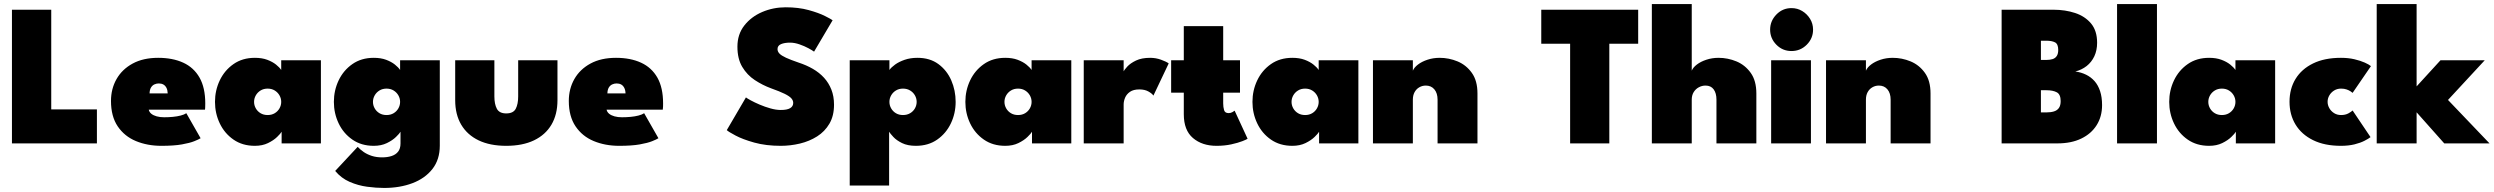

<svg xmlns="http://www.w3.org/2000/svg" viewBox="-20 -708 12312 948"><path d="M39 -660H233V-168H458.5V0H39Z M714.5 -166.5Q717 -154.5 727.2 -146.2Q737.5 -138 753.8 -133.5Q770 -129 790.5 -129Q812.5 -129 833.5 -131Q854.5 -133 872 -137.5Q889.5 -142 900 -149L970.5 -25.5Q961 -19.5 939.2 -10.8Q917.5 -2 878.2 5Q839 12 777 12Q707.5 12 651 -11.5Q594.5 -35 561.2 -84.2Q528 -133.5 528 -209.5Q528 -269.5 555.5 -317.8Q583 -366 635 -394.2Q687 -422.5 761 -422.5Q832.5 -422.5 884.8 -398.5Q937 -374.5 965.2 -324.8Q993.5 -275 993.5 -197.5Q993.5 -193.5 993.2 -181.8Q993 -170 992 -166.5ZM808 -247Q807.5 -263.5 801.8 -274.5Q796 -285.5 786.5 -290.8Q777 -296 764 -296Q752.5 -296 742.2 -291.2Q732 -286.5 725.5 -275.8Q719 -265 718.5 -247Z M1370.5 0V-57.5Q1365.5 -48.5 1348.2 -31.8Q1331 -15 1303.2 -1.5Q1275.5 12 1238.5 12Q1177 12 1132.8 -18.8Q1088.5 -49.5 1065 -99Q1041.5 -148.5 1041.5 -205Q1041.5 -261.5 1065 -311Q1088.5 -360.5 1132.8 -391.5Q1177 -422.5 1238.5 -422.5Q1273.5 -422.5 1299.5 -412.8Q1325.5 -403 1342.8 -389.2Q1360 -375.5 1368.5 -362.5V-410.5H1564.5V0ZM1234.5 -205Q1234.5 -188 1243 -173Q1251.5 -158 1266.5 -149Q1281.5 -140 1301.5 -140Q1321.5 -140 1336.5 -149Q1351.5 -158 1360 -173Q1368.5 -188 1368.5 -205Q1368.5 -222 1360 -237Q1351.5 -252 1336.5 -261.2Q1321.5 -270.5 1301.5 -270.5Q1281.5 -270.5 1266.5 -261.2Q1251.5 -252 1243 -237Q1234.5 -222 1234.5 -205Z M1876.5 220Q1837 220 1792.5 214Q1748 208 1706.5 190Q1665 172 1635 136L1746 17Q1759 31 1776.2 42.8Q1793.5 54.5 1816 61.8Q1838.5 69 1867 69Q1892.5 69 1913 62.5Q1933.5 56 1945.5 41Q1957.5 26 1957.5 0V-8H2151.5V11Q2151.5 80 2115 126.5Q2078.5 173 2016.2 196.5Q1954 220 1876.5 220ZM1957.5 0V-57.5Q1952.5 -48.5 1935.2 -31.8Q1918 -15 1890.2 -1.5Q1862.5 12 1825.5 12Q1764 12 1719.8 -18.8Q1675.5 -49.5 1652 -99Q1628.5 -148.5 1628.5 -205Q1628.5 -261.5 1652 -311Q1675.5 -360.5 1719.8 -391.5Q1764 -422.5 1825.5 -422.5Q1860.5 -422.5 1886.5 -412.8Q1912.5 -403 1929.8 -389.2Q1947 -375.5 1955.5 -362.5V-410.5H2151.5V0ZM1821.5 -205Q1821.5 -188 1830 -173Q1838.5 -158 1853.5 -149Q1868.5 -140 1888.5 -140Q1908.5 -140 1923.5 -149Q1938.5 -158 1947 -173Q1955.5 -188 1955.5 -205Q1955.5 -222 1947 -237Q1938.5 -252 1923.5 -261.2Q1908.5 -270.5 1888.5 -270.5Q1868.5 -270.5 1853.5 -261.2Q1838.5 -252 1830 -237Q1821.5 -222 1821.5 -205Z M2421 -232Q2421 -194 2433.2 -171Q2445.5 -148 2479.5 -148Q2514.5 -148 2526.5 -171Q2538.5 -194 2538.5 -232V-410.5H2732.5V-213Q2732.5 -143 2702.8 -92.5Q2673 -42 2616.5 -15Q2560 12 2479.5 12Q2399.5 12 2343.2 -15Q2287 -42 2257.2 -92.5Q2227.5 -143 2227.5 -213V-410.5H2421Z M2975 -166.5Q2977.5 -154.5 2987.8 -146.2Q2998 -138 3014.2 -133.5Q3030.5 -129 3051 -129Q3073 -129 3094 -131Q3115 -133 3132.5 -137.5Q3150 -142 3160.5 -149L3231 -25.5Q3221.5 -19.5 3199.8 -10.8Q3178 -2 3138.8 5Q3099.5 12 3037.5 12Q2968 12 2911.5 -11.5Q2855 -35 2821.8 -84.2Q2788.5 -133.5 2788.5 -209.5Q2788.5 -269.5 2816 -317.8Q2843.5 -366 2895.5 -394.2Q2947.5 -422.5 3021.5 -422.5Q3093 -422.5 3145.2 -398.5Q3197.5 -374.5 3225.8 -324.8Q3254 -275 3254 -197.5Q3254 -193.5 3253.8 -181.8Q3253.5 -170 3252.5 -166.5ZM3068.5 -247Q3068 -263.5 3062.2 -274.5Q3056.5 -285.5 3047 -290.8Q3037.5 -296 3024.5 -296Q3013 -296 3002.8 -291.2Q2992.5 -286.5 2986 -275.8Q2979.5 -265 2979 -247Z M3859 -672Q3923 -672 3972.8 -658.2Q4022.5 -644.5 4053.2 -629Q4084 -613.5 4091 -608L3999.5 -453Q3991.5 -459 3971.8 -469.8Q3952 -480.5 3927.5 -489Q3903 -497.5 3880.5 -497.5Q3854 -497.5 3836.5 -490.2Q3819 -483 3819 -465.5Q3819 -453.5 3828.5 -443.5Q3838 -433.5 3860.8 -423Q3883.5 -412.5 3923 -399Q3961.5 -386.5 3993.5 -368Q4025.5 -349.5 4048.8 -324Q4072 -298.5 4085 -265.5Q4098 -232.5 4098 -191Q4098 -136 4075.2 -97.2Q4052.5 -58.5 4014.5 -34.5Q3976.5 -10.5 3929.8 0.8Q3883 12 3835 12Q3761.5 12 3704.2 -4Q3647 -20 3611.8 -38.8Q3576.5 -57.5 3568.5 -65.5L3663 -227Q3668.5 -222.5 3686.8 -212.5Q3705 -202.5 3730.8 -191.5Q3756.5 -180.5 3784 -172.8Q3811.5 -165 3835 -165Q3866.5 -165 3881.5 -174Q3896.5 -183 3896.5 -200Q3896.5 -212 3887.2 -222.5Q3878 -233 3854.2 -244.8Q3830.5 -256.5 3787 -272Q3745 -287.5 3707 -312.5Q3669 -337.5 3645 -377.5Q3621 -417.5 3621 -477.5Q3621 -538.5 3655 -582Q3689 -625.5 3743.5 -648.8Q3798 -672 3859 -672Z M4370 208H4175.5V-410.5H4371.5V-362.5Q4380.5 -375.5 4399.5 -389.2Q4418.5 -403 4446.8 -412.8Q4475 -422.5 4510 -422.5Q4571.5 -422.5 4613.5 -391.5Q4655.5 -360.5 4677 -311Q4698.5 -261.5 4698.5 -205Q4698.5 -148.5 4675 -99Q4651.5 -49.5 4607.5 -18.8Q4563.5 12 4502 12Q4461.5 12 4434 -1.5Q4406.5 -15 4391 -31.8Q4375.5 -48.5 4370 -57.5ZM4506 -205Q4506 -222 4497.5 -237Q4489 -252 4473.8 -261.2Q4458.5 -270.5 4438.5 -270.5Q4418.5 -270.5 4403.5 -261.2Q4388.5 -252 4380 -237Q4371.5 -222 4371.5 -205Q4371.5 -188 4380 -173Q4388.5 -158 4403.5 -149Q4418.5 -140 4438.5 -140Q4458.5 -140 4473.8 -149Q4489 -158 4497.5 -173Q4506 -188 4506 -205Z M5075.5 0V-57.5Q5070.5 -48.5 5053.2 -31.8Q5036 -15 5008.2 -1.5Q4980.5 12 4943.5 12Q4882 12 4837.8 -18.8Q4793.5 -49.5 4770 -99Q4746.5 -148.5 4746.5 -205Q4746.5 -261.5 4770 -311Q4793.5 -360.5 4837.8 -391.5Q4882 -422.5 4943.5 -422.5Q4978.5 -422.5 5004.5 -412.8Q5030.5 -403 5047.8 -389.2Q5065 -375.5 5073.5 -362.5V-410.5H5269.5V0ZM4939.5 -205Q4939.5 -188 4948 -173Q4956.5 -158 4971.5 -149Q4986.5 -140 5006.5 -140Q5026.5 -140 5041.5 -149Q5056.5 -158 5065 -173Q5073.5 -188 5073.5 -205Q5073.5 -222 5065 -237Q5056.5 -252 5041.5 -261.2Q5026.5 -270.5 5006.5 -270.5Q4986.5 -270.5 4971.5 -261.2Q4956.5 -252 4948 -237Q4939.5 -222 4939.5 -205Z M5528 0H5331V-410.5H5528V-352H5525.5Q5531 -363 5546.2 -379.5Q5561.5 -396 5589.2 -409.2Q5617 -422.5 5659 -422.5Q5687 -422.5 5712.5 -413.2Q5738 -404 5750.5 -395L5675 -236Q5668.5 -246 5650.5 -256.2Q5632.5 -266.5 5605.5 -266.5Q5576.5 -266.5 5559.5 -254.8Q5542.5 -243 5535.2 -225.8Q5528 -208.5 5528 -192Z M5762.5 -410.5H5825V-579H6019.5V-410.5H6102.5V-250.5H6019.5V-197.5Q6019.5 -179.5 6023.8 -164.5Q6028 -149.5 6046.5 -149.5Q6056.5 -149.5 6065.2 -154.5Q6074 -159.5 6076 -161.5L6140 -23Q6136 -19.5 6114.2 -11Q6092.5 -2.5 6059.2 4.8Q6026 12 5986.5 12Q5915.5 12 5870.2 -26.5Q5825 -65 5825 -144V-250.5H5762.5Z M6493 0V-57.5Q6488 -48.5 6470.8 -31.8Q6453.5 -15 6425.8 -1.5Q6398 12 6361 12Q6299.5 12 6255.2 -18.8Q6211 -49.5 6187.5 -99Q6164 -148.5 6164 -205Q6164 -261.5 6187.5 -311Q6211 -360.5 6255.2 -391.5Q6299.5 -422.5 6361 -422.5Q6396 -422.5 6422 -412.8Q6448 -403 6465.2 -389.2Q6482.5 -375.5 6491 -362.5V-410.5H6687V0ZM6357 -205Q6357 -188 6365.5 -173Q6374 -158 6389 -149Q6404 -140 6424 -140Q6444 -140 6459 -149Q6474 -158 6482.5 -173Q6491 -188 6491 -205Q6491 -222 6482.5 -237Q6474 -252 6459 -261.2Q6444 -270.5 6424 -270.5Q6404 -270.5 6389 -261.2Q6374 -252 6365.5 -237Q6357 -222 6357 -205Z M7088.5 -422.5Q7134 -422.5 7176.8 -404.8Q7219.5 -387 7247.2 -348.2Q7275 -309.5 7275 -246.5V0H7078V-216Q7078 -248 7062.2 -266.8Q7046.5 -285.5 7020 -285.5Q7002.5 -285.5 6987.8 -277Q6973 -268.5 6964.5 -253Q6956 -237.5 6956 -216V0H6759V-410.5H6956V-359Q6962.5 -375 6981.5 -389.5Q7000.5 -404 7028.5 -413.2Q7056.5 -422.5 7088.5 -422.5Z M7732.5 -492H7590V-660H8068.5V-492H7926V0H7732.5Z M8465.5 -422.5Q8511 -422.5 8553.8 -404.8Q8596.5 -387 8624.2 -348.2Q8652 -309.5 8652 -246.5V0H8455V-216Q8455 -248 8441.2 -266.8Q8427.5 -285.5 8401 -285.5Q8383.5 -285.5 8367.8 -277Q8352 -268.5 8342.5 -253Q8333 -237.5 8333 -216V0H8136V-688H8333V-359Q8339.5 -375 8358.5 -389.5Q8377.5 -404 8405.5 -413.2Q8433.5 -422.5 8465.5 -422.5Z M8725 0V-410.5H8921.5V0ZM8825.5 -456Q8781.5 -456 8750.8 -487.2Q8720 -518.5 8720 -561.5Q8720 -604.5 8750.8 -636.2Q8781.5 -668 8825.5 -668Q8854.5 -668 8878.5 -653.5Q8902.5 -639 8917.2 -615Q8932 -591 8932 -561.5Q8932 -518.5 8900.8 -487.2Q8869.5 -456 8825.5 -456Z M9325.5 -422.5Q9371 -422.5 9413.8 -404.8Q9456.5 -387 9484.2 -348.2Q9512 -309.5 9512 -246.5V0H9315V-216Q9315 -248 9299.2 -266.8Q9283.5 -285.5 9257 -285.5Q9239.5 -285.5 9224.8 -277Q9210 -268.5 9201.5 -253Q9193 -237.5 9193 -216V0H8996V-410.5H9193V-359Q9199.5 -375 9218.5 -389.5Q9237.5 -404 9265.5 -413.2Q9293.5 -422.5 9325.5 -422.5Z M9863 -660H10119Q10177 -660 10226 -643.8Q10275 -627.5 10304.8 -591.8Q10334.5 -556 10334.5 -497Q10334.5 -459.5 10320.8 -430.2Q10307 -401 10282.8 -382Q10258.5 -363 10227 -355Q10256 -351 10280 -339.2Q10304 -327.5 10321.8 -307.5Q10339.5 -287.5 10349.2 -258Q10359 -228.5 10359 -189Q10359 -132.5 10332.2 -90Q10305.5 -47.5 10256.2 -23.8Q10207 0 10138.5 0H9863ZM10057 -153H10084Q10105.5 -153 10121.2 -157.8Q10137 -162.5 10145.8 -174.8Q10154.5 -187 10154.5 -209Q10154.5 -242 10135.5 -252.2Q10116.5 -262.5 10084 -262.5H10057ZM10057 -412H10083Q10101.5 -412 10114.8 -416.2Q10128 -420.5 10135.2 -431.5Q10142.5 -442.5 10142.5 -461.5Q10142.5 -490.5 10126.8 -498.8Q10111 -507 10083 -507H10057Z M10630 0H10433V-688H10630Z M11019.5 0V-57.5Q11014.5 -48.5 10997.2 -31.8Q10980 -15 10952.2 -1.5Q10924.5 12 10887.5 12Q10826 12 10781.8 -18.8Q10737.5 -49.5 10714 -99Q10690.5 -148.5 10690.5 -205Q10690.5 -261.5 10714 -311Q10737.5 -360.5 10781.8 -391.5Q10826 -422.5 10887.5 -422.5Q10922.5 -422.5 10948.5 -412.8Q10974.5 -403 10991.8 -389.2Q11009 -375.5 11017.5 -362.5V-410.5H11213.5V0ZM10883.5 -205Q10883.5 -188 10892 -173Q10900.5 -158 10915.5 -149Q10930.5 -140 10950.5 -140Q10970.5 -140 10985.5 -149Q11000.5 -158 11009 -173Q11017.5 -188 11017.5 -205Q11017.5 -222 11009 -237Q11000.5 -252 10985.5 -261.2Q10970.5 -270.5 10950.5 -270.5Q10930.5 -270.5 10915.5 -261.2Q10900.5 -252 10892 -237Q10883.5 -222 10883.5 -205Z M11539 -140Q11560 -140 11574.8 -148Q11589.5 -156 11596 -162.5L11684.5 -31Q11674.5 -23 11654.5 -12.8Q11634.5 -2.5 11605.2 4.8Q11576 12 11538.5 12Q11457.5 12 11400.8 -16Q11344 -44 11314.2 -93Q11284.5 -142 11284.5 -205.5Q11284.5 -269.5 11314.2 -318.2Q11344 -367 11400.8 -394.8Q11457.5 -422.5 11538.5 -422.5Q11575 -422.5 11604.8 -415.5Q11634.5 -408.5 11655.8 -399Q11677 -389.5 11686.5 -381.5L11596 -249.5Q11593 -252.5 11585.2 -257.5Q11577.5 -262.5 11566 -266.5Q11554.5 -270.5 11539 -270.5Q11519.5 -270.5 11504.5 -261Q11489.5 -251.5 11481 -236.8Q11472.5 -222 11472.5 -205.5Q11472.5 -189 11481 -174Q11489.5 -159 11504.5 -149.5Q11519.5 -140 11539 -140Z M12030 -410.5H12248.5L12067 -214.5L12272 0H12048.5L11912 -153.5V0H11715V-688H11912V-281.5Z"/></svg>

Font: League Spartan Thin Black
Style: Regular
Weight: 900
Version: Version 2.002